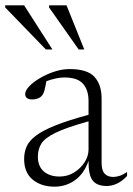

<svg xmlns="http://www.w3.org/2000/svg" viewBox="-46 -690 497 720"><path d="M354 7.5Q318 7.5 301.8 -12.8Q285.5 -33 286 -87Q269.5 -39 235.5 -14.5Q201.5 10 158.5 10Q109 10 76.8 -16.2Q44.5 -42.5 44.5 -94Q44.5 -118.5 53.5 -139.8Q62.5 -161 87.8 -180.5Q113 -200 160.8 -219.2Q208.5 -238.5 286 -259.5V-311.5Q286 -352.5 265.2 -376Q244.5 -399.5 195 -399.5Q166.5 -399.5 128 -385.5Q124.5 -366 120.8 -351.5Q117 -337 110 -330Q104 -323.5 94.2 -320.2Q84.5 -317 75 -317Q48.5 -317 48.5 -337.5Q48.5 -350.5 63.8 -366.5Q79 -382.5 104 -397.2Q129 -412 158.2 -421.5Q187.5 -431 215 -431Q281.5 -431 308.2 -401.8Q335 -372.5 335 -320.5V-79.5Q335 -51 346.5 -38.8Q358 -26.5 378.5 -26.5Q390.5 -26.5 403.2 -30.8Q416 -35 430.5 -45V-30Q411.5 -10 392.2 -1.2Q373 7.5 354 7.5ZM96 -103Q96 -66.5 118.2 -47.2Q140.5 -28 177.5 -28Q207 -28 231.5 -43Q256 -58 271 -81.2Q286 -104.5 286 -129.5V-235Q203 -212 162.5 -192.2Q122 -172.5 109 -151.2Q96 -130 96 -103ZM150.5 -504.5H126L-26.5 -662V-670H44.5ZM270 -504.5H249L138 -662V-670H203.5Z"/></svg>

Font: Newsreader Text Light
Style: Regular
Weight: 300
Designer: Hugues Gentile
Foundry: Production Type
Version: Version 1.001